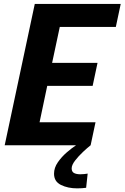

<svg xmlns="http://www.w3.org/2000/svg" viewBox="-20 -758 650 1002"><path d="M478.5 -120 453 0H4.5L161.5 -737.5H610L584.5 -617.5H292L252 -430H489L463.5 -310H226.5L186.5 -120ZM437.5 148 429.5 222Q419.5 223.5 407.2 224.2Q395 225 382.5 225Q334.5 225 298.2 207.2Q262 189.5 262 148.5Q262 117.5 281.8 89Q301.5 60.5 328.5 37.2Q355.5 14 377 0H453Q437 12.5 413.8 34.2Q390.5 56 372.2 79.5Q354 103 354 120.5Q354 138.5 366.5 145Q379 151.5 399 151.5Q408.5 151.5 418.8 150.5Q429 149.5 437.5 148Z"/></svg>

Font: Epilogue
Style: Bold Italic
Weight: 700
Italic angle: -12°
Designer: Tyler Finck
Foundry: Etcetera Type Co
Version: Version 2.111; ttfautohint (v1.8.3)